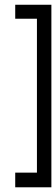

<svg xmlns="http://www.w3.org/2000/svg" viewBox="-20 -608 237 812"><path d="M197.3 184.1H44.4V122.1H136.2V-528.8H44.4V-587.9H197.3Z"/></svg>

Font: Meera
Style: Regular
Weight: 400
Designer: Hussain KH and Suresh P for Swathanthra Malayalam Computing (SMC)
Version: 7.0.0+20160512